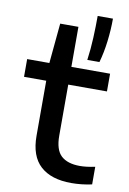

<svg xmlns="http://www.w3.org/2000/svg" viewBox="-91 -863 622 928"><g transform="rotate(10 220.0 -399.0)"><path d="M325.5 9.5Q227 9.5 174 -38.5Q121 -86.5 121 -186.5V-456.5H12V-543.5H121L139.5 -740H229V-543.5H419V-456.5H229V-206.5Q229 -136.5 260.2 -107.8Q291.5 -79 352.5 -79Q383.5 -79 426.5 -88V-1.5Q376 9.5 325.5 9.5ZM299 -590Q306.5 -644.5 309 -700.2Q311.5 -756 311.5 -808H386.5Q386.5 -753.5 379.5 -696.2Q372.5 -639 358.5 -590Z"/></g></svg>

Font: Encode Sans Expanded Medium
Style: Regular
Weight: 500
Width: 7
Designer: Multiple Designers
Foundry: Impallari Type
Version: Version 3.000; ttfautohint (v1.8.3) -l 8 -r 50 -G 200 -x 14 